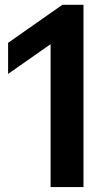

<svg xmlns="http://www.w3.org/2000/svg" viewBox="-20 -762 438 782"><path d="M186 0V-582L13 -461V-587.5L234 -742.5H320V0Z"/></svg>

Font: Encode Sans SmBold
Style: Regular
Weight: 600
Designer: Multiple Designers
Foundry: Impallari Type
Version: Version 3.002; ttfautohint (v1.8.3) -l 8 -r 50 -G 200 -x 14 